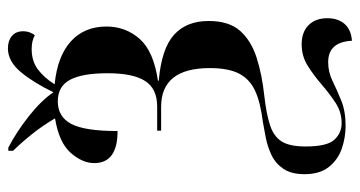

<svg xmlns="http://www.w3.org/2000/svg" viewBox="-232 -470 909 485"><g transform="rotate(-90 222.5 -227.5)"><path d="M362 207Q359 147 308 147Q283 147 260.5 158Q238 169 211 180Q184 191 147 191Q118 191 90 181.5Q62 172 43.5 149Q25 126 25 87Q25 54 38.5 34Q52 14 73 4Q94 -6 116.5 -10.5Q139 -15 157 -18Q206 -24 235.5 -37.5Q265 -51 279 -78Q293 -105 293 -152Q293 -275 195 -275H135V-285H196Q241 -285 260.5 -315.5Q280 -346 280 -410Q280 -474 263.5 -505Q247 -536 209 -536Q170 -536 152 -502Q134 -468 134 -385Q53 -385 53 -444Q53 -474 79 -503.5Q105 -533 166 -543Q148 -574 125.5 -602Q103 -630 84 -649V-661H92Q131 -641 171 -609.5Q211 -578 232 -547Q256 -597 283 -629.5Q310 -662 343 -662Q362 -662 374 -652Q386 -642 386 -624Q386 -614 383 -606.5Q380 -599 376 -594Q362 -602 341 -602Q311 -602 290 -586.5Q269 -571 252 -544Q323 -537 360.5 -503Q398 -469 398 -413Q398 -365 367 -329.5Q336 -294 261 -283V-281Q342 -274 377 -242.5Q412 -211 412 -155Q412 -104 387.5 -76Q363 -48 320 -34Q277 -20 220 -14Q177 -9 149 0Q121 9 108 29Q95 49 95 90Q95 144 112 162.5Q129 181 154 181Q182 181 205.5 165.5Q229 150 251.5 130.5Q274 111 298.5 95.5Q323 80 353 80Q384 80 401.5 97.5Q419 115 419 145Q419 172 404.5 188.5Q390 205 362 207Z"/></g></svg>

Font: Noto Serif Display Condensed SemiBold
Style: Regular
Weight: 600
Width: 3
Designer: Monotype Design Team
Foundry: Monotype Imaging Inc.
Version: Version 2.009